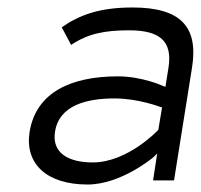

<svg xmlns="http://www.w3.org/2000/svg" viewBox="-20 -482 537 513"><path d="M214 11C304 11 390 -62 390 -62L400 -72L389 0H445L493 -301C511 -412 461 -462 334 -462C246 -462 192 -442 145 -409L170 -362C215 -392 259 -401 325 -401C406 -401 442 -373 430 -300L422 -250L414 -253C414 -253 359 -278 295 -278C171 -278 76 -236 59 -129C46 -44 105 11 214 11ZM286 -219C350 -219 409 -196 409 -196L413 -195L403 -135L402 -134C402 -134 321 -48 228 -48C163 -48 118 -73 127 -130C138 -201 212 -219 286 -219Z"/></svg>

Font: Charger Pro
Style: LitExtObl
Weight: 300
Designer: Jasper
Foundry: Cannot Into Space Fonts
Version: Version 1.09